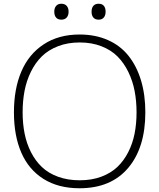

<svg xmlns="http://www.w3.org/2000/svg" viewBox="-20 -1006 859 1036"><path d="M716.8 -399.9Q716.8 -460.4 706.5 -514.4Q696.3 -568.4 672.9 -616.9Q649.4 -665.5 614.7 -700.7Q580.1 -735.8 527.6 -756.3Q475.1 -776.9 410.2 -776.9Q345.2 -776.9 293 -756.6Q240.7 -736.3 205.6 -701.7Q170.4 -667 146.7 -618.7Q123 -570.3 112.5 -515.9Q102.1 -461.4 102.1 -399.9Q102.1 -338.9 112.8 -285.2Q123.5 -231.4 147.2 -184.8Q170.9 -138.2 206.1 -104.7Q241.2 -71.3 293.5 -52.2Q345.7 -33.2 410.2 -33.2Q474.6 -33.2 526.4 -52.5Q578.1 -71.8 613.3 -105.2Q648.4 -138.7 672.1 -185.3Q695.8 -231.9 706.3 -285.4Q716.8 -338.9 716.8 -399.9ZM764.2 -399.9Q764.2 -209 671.4 -99.6Q578.6 9.8 409.2 9.8Q294.9 9.8 214.8 -40.5Q134.8 -90.8 95 -182.4Q55.2 -273.9 55.2 -399.9Q55.2 -526.4 95.2 -620.1Q135.3 -713.9 215.8 -766.8Q296.4 -819.8 409.2 -819.8Q494.6 -819.8 562.3 -789.8Q629.9 -759.8 673.8 -704.3Q717.8 -648.9 741 -571.8Q764.2 -494.6 764.2 -399.9ZM272.9 -942.9Q272.9 -962.9 283 -974.4Q293 -985.8 311 -985.8Q329.6 -985.8 339.8 -974.4Q350.1 -962.9 350.1 -942.9Q350.1 -922.9 339.8 -911.4Q329.6 -899.9 311 -899.9Q292.5 -899.9 282.7 -911.1Q272.9 -922.4 272.9 -942.9ZM549.8 -942.9Q549.8 -922.9 540 -911.4Q530.3 -899.9 512.2 -899.9Q493.7 -899.9 483.9 -911.1Q474.1 -922.4 474.1 -942.9Q474.1 -963.4 483.9 -974.6Q493.7 -985.8 512.2 -985.8Q530.8 -985.8 540.3 -974.6Q549.8 -963.4 549.8 -942.9Z"/></svg>

Font: Sinkin Sans 200 X Light
Style: Regular
Weight: 200
Designer: Keith Bates
Foundry: K-Type
Version: Sinkin Sans (version 1.0)  by Keith Bates   •   © 2014   www